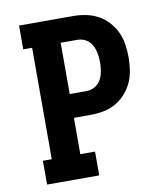

<svg xmlns="http://www.w3.org/2000/svg" viewBox="-82 -805 765 874"><g transform="rotate(-10 300.0 -367.5)"><path d="M65 0V-110H106V-625H65V-735H315Q345 -735 374.5 -729Q404 -723 430 -709Q456 -695 476.5 -672.5Q497 -650 509.5 -623Q522 -596 526.5 -566Q531 -536 531 -506Q531 -477 526.5 -447Q522 -417 509.5 -390Q497 -363 476.5 -340.5Q456 -318 430 -303.5Q404 -289 374.5 -283.5Q345 -278 315 -278H238V-110H306V0ZM238 -388H315Q329 -388 342 -392.5Q355 -397 365.5 -406Q376 -415 382.5 -427Q389 -439 392.5 -452Q396 -465 397.5 -479Q399 -493 399 -506Q399 -520 397.5 -533.5Q396 -547 392.5 -560Q389 -573 382.5 -585.5Q376 -598 365.5 -607Q355 -616 342 -620.5Q329 -625 315 -625H238Z"/></g></svg>

Font: Iosevka Etoile Extrabold
Style: Regular
Weight: 800
Designer: Belleve Invis
Foundry: Belleve Invis
Version: Version 22.1.2; ttfautohint (v1.8.4)